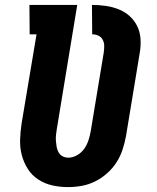

<svg xmlns="http://www.w3.org/2000/svg" viewBox="-20 -755 640 783"><path d="M257 8Q224 8 193 1Q162 -6 136 -23Q110 -40 93.5 -66Q77 -92 69 -122Q61 -152 62 -185Q63 -218 68 -251L129 -615H101L100 -735H295L212 -231Q210 -219 208.5 -206Q207 -193 208 -180.5Q209 -168 211 -156Q213 -144 219 -133.5Q225 -123 235.5 -117.5Q246 -112 259 -112Q277 -112 295 -122.5Q313 -133 324 -149Q335 -165 341 -183.5Q347 -202 350 -220L403 -540Q405 -554 405 -567.5Q405 -581 399 -592.5Q393 -604 381.5 -609.5Q370 -615 356 -615L355 -735Q383 -735 411 -731Q439 -727 464 -717Q489 -707 508.5 -689.5Q528 -672 539.5 -648.5Q551 -625 553 -597Q555 -569 550 -540L494 -201Q489 -173 480 -145.5Q471 -118 455.5 -93.5Q440 -69 417 -48.5Q394 -28 367.5 -15Q341 -2 313 3Q285 8 257 8Z"/></svg>

Font: Iosevka Etoile Heavy
Style: Italic
Weight: 900
Italic angle: -9°
Designer: Belleve Invis
Foundry: Belleve Invis
Version: Version 22.1.2; ttfautohint (v1.8.4)